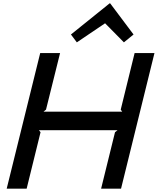

<svg xmlns="http://www.w3.org/2000/svg" viewBox="-20 -1127 943 1147"><path d="M902.8 -810.1 703.1 0H584L667 -336.9L682.1 -349.1H212.9L222.2 -336.9L139.2 0H20L220.2 -810.1H338.9L254.9 -472.2L240.2 -460H710L701.2 -472.2L784.2 -810.1ZM638.2 -1106.9 777.8 -920.9 720.2 -874 607.9 -987.8 606 -986.8 439 -874 403.8 -920.9 634.8 -1106.9Z"/></svg>

Font: Sinkin Sans 500 Medium Italic
Style: Regular
Weight: 500
Italic angle: -112°
Designer: Keith Bates
Foundry: K-Type
Version: Sinkin Sans (version 1.0)  by Keith Bates   •   © 2014   www